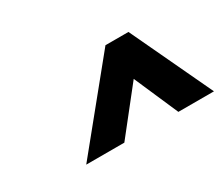

<svg xmlns="http://www.w3.org/2000/svg" viewBox="-59 -844 615 528"><g transform="rotate(-30 249.0 -580.5)"><path d="M324 -591 214 -452H93L303 -710H376L498 -451H385Z"/></g></svg>

Font: Jost* 600 Semi
Style: Italic
Weight: 600
Italic angle: -10°
Version: Version 3.500